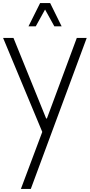

<svg xmlns="http://www.w3.org/2000/svg" viewBox="-26 -879 580 1240"><path d="M109 341 247 -27 -6 -634H61L272 -114H277L470 -634H534L173 341ZM325 -709 242 -859H298L372 -709ZM158 -709 233 -859H288L205 -709Z"/></svg>

Font: Matangi
Style: Regular
Weight: 400
Designer: Prashant Pant
Foundry: The Graphic Ant
Version: Version 3.002